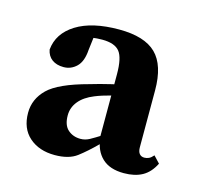

<svg xmlns="http://www.w3.org/2000/svg" viewBox="-62 -815 493 473"><g transform="rotate(15 184.5 -579.0)"><path d="M290 -410Q254 -410 234.5 -428.5Q215 -447 212 -479L211 -480V-641Q211 -683 198.5 -698.5Q186 -714 154 -714Q141 -714 126.5 -712Q112 -710 92 -704L134 -730L128 -681Q126 -651 112 -637.5Q98 -624 79 -624Q61 -624 49.5 -632.5Q38 -641 35 -657Q39 -699 79 -724Q119 -749 188 -749Q253 -749 282.5 -720Q312 -691 312 -627V-482Q312 -471 316.5 -465.5Q321 -460 329 -460Q335 -460 340.5 -462.5Q346 -465 352 -472L368 -455Q356 -431 337 -420.5Q318 -410 290 -410ZM114 -409Q74 -409 49 -431Q24 -453 24 -493Q24 -528 50.5 -554Q77 -580 152 -600Q175 -607 204.5 -614Q234 -621 257 -626V-599Q235 -593 211.5 -587Q188 -581 171 -574Q146 -564 133 -548Q120 -532 120 -512Q120 -487 133 -475.5Q146 -464 165 -464Q177 -464 188 -470Q199 -476 218 -488L244 -487L215 -464Q191 -440 170.5 -424.5Q150 -409 114 -409Z"/></g></svg>

Font: Source Serif 4 18pt
Style: Bold
Weight: 700
Designer: Frank Grießhammer
Foundry: Adobe Systems Incorporated
Version: Version 4.004;hotconv 1.0.116;makeotfexe 2.5.65601